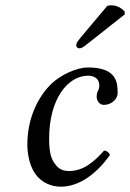

<svg xmlns="http://www.w3.org/2000/svg" viewBox="-20 -693 490 723"><path d="M209 10C281 10 346 -42 394 -109C391 -119 381 -126 372 -126C333 -82 293 -49 240 -49C223 -49 204 -53 190 -72C175 -91 165 -111 165 -171C165 -320 235 -408 312 -408C326 -408 354 -403 354 -370C354 -364 352 -356 349 -351C346 -347 344 -336 344 -330C344 -314 354 -298 371 -298C398 -298 423 -318 423 -343C423 -382 420 -439 311 -439C271 -439 207 -413 165 -369C116 -316 83 -239 83 -149C83 -116 90 -71 113 -38C134 -9 168 10 209 10ZM384 -671 284 -552C274 -539 269 -535 267 -524C266 -517 272 -511 279 -511C286 -511 294 -515 312 -530L450 -639L449 -650C430 -672 405 -673 399 -673C394 -673 387 -672 384 -671Z"/></svg>

Font: Libertinus Serif
Style: Italic
Weight: 400
Italic angle: -12°
Designer: Philipp H. Poll, Khaled Hosny
Foundry: Caleb Maclennan
Version: Version 7.050;RELEASE